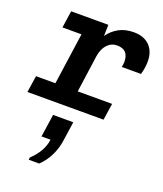

<svg xmlns="http://www.w3.org/2000/svg" viewBox="-158 -623 915 1081"><g transform="rotate(20 300.0 -82.5)"><path d="M124 0 182 -409H68L83 -511H306L304 -444Q330 -480 367.5 -500.5Q405 -521 456 -521Q517 -521 551 -486.5Q585 -452 585 -393Q585 -374 582 -354Q579 -334 573 -314H458Q460 -324 461 -331.5Q462 -339 462 -345Q462 -419 393 -419Q358 -419 334 -393Q310 -367 303 -322L258 0ZM7 0 22 -100H478L463 0ZM144 356 146 342Q179 311 198 277Q217 243 221 208H167L187 72H308L291 188Q285 234 263.5 278.5Q242 323 207 356Z"/></g></svg>

Font: Chivo Mono Medium SemiBold
Style: Italic
Weight: 600
Italic angle: -8.05°
Monospace: yes
Version: Version 1.008